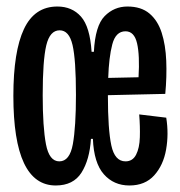

<svg xmlns="http://www.w3.org/2000/svg" viewBox="-20 -558 552 589"><path d="M151 11Q21 11 21 -264Q21 -400 53.5 -469Q86 -538 156 -538Q201 -538 228.5 -507Q256 -476 261 -399H268Q272 -479 301 -508.5Q330 -538 371 -538Q413 -538 438.5 -516.5Q464 -495 476 -457.5Q488 -420 490 -371.5Q492 -323 487 -270L311 -266V-264Q311 -161 321.5 -112Q332 -63 365 -63Q387 -63 397.5 -83.5Q408 -104 409 -137Q410 -170 407 -207L490 -197Q498 -147 489.5 -99Q481 -51 453 -20Q425 11 377 11Q329 11 298.5 -23.5Q268 -58 265 -132H259Q255 -68 230 -28.5Q205 11 151 11ZM162 -63Q194 -63 203.5 -116Q213 -169 213 -267Q213 -375 202.5 -420Q192 -465 163 -465Q133 -465 122 -419Q111 -373 111 -266Q111 -168 121 -115.5Q131 -63 162 -63ZM365 -462Q335 -462 324.5 -422Q314 -382 312 -319L405 -321Q409 -388 400.5 -425Q392 -462 365 -462Z"/></svg>

Font: Bricolage Grotesque 48pt Condensed
Style: Regular
Weight: 400
Width: 3
Designer: Mathieu Triay
Foundry: Atelier Triay
Version: Version 1.000; ttfautohint (v1.8.4.7-5d5b);gftools[0.9.32]